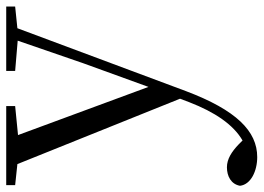

<svg xmlns="http://www.w3.org/2000/svg" viewBox="-142 -424 827 602"><g transform="rotate(-90 271.0 -122.5)"><path d="M350 -488 445 -480 374 -274 300 -70 149 -479 240 -488V-516H-8V-488L58 -481L263 29L252 58C221 138 182 196 132 225L120 213C97 191 74 176 48 176C20 176 -5 189 -10 217C-6 251 36 271 80 271C161 271 227 206 287 47L484 -481L552 -488V-516H350Z"/></g></svg>

Font: Source Han Serif KR
Style: Regular
Weight: 400
Designer: Ryoko NISHIZUKA 西塚涼子 (kana & ideographs); Frank Grießhammer (Latin, Greek & Cyrillic); Wenlong ZHANG 张文龙 (bopomofo); San
Foundry: Adobe
Version: Version 2.001;hotconv 1.1.0;makeotfexe 2.6.0